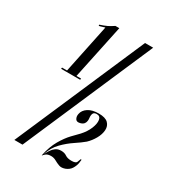

<svg xmlns="http://www.w3.org/2000/svg" viewBox="-170 -798 817 899"><g transform="rotate(30 238.0 -349.0)"><path d="M46 0 349 -699H393L90 0ZM96 -400 152 -669Q140 -665 131 -662.5Q122 -660 121 -660L120 -666Q144 -674 157.5 -680.5Q171 -687 189 -699H210L147 -400ZM70 -405H173L172 -398H69ZM276 -223Q256 -217 249 -228.5Q242 -240 245 -255Q249 -277 270.5 -291Q292 -305 327 -305Q363 -305 378 -290Q393 -275 391.5 -252Q390 -229 376.5 -205Q363 -181 344 -163Q325 -147 295.5 -127.5Q266 -108 239 -80.5Q212 -53 199 -13L200 -14Q206 -26 214 -38Q222 -50 233.5 -58Q245 -66 262 -66Q280 -66 292 -57.5Q304 -49 326 -49Q350 -49 353.5 -60Q357 -71 360 -77H365Q365 -73 362.5 -58Q360 -43 350.5 -27Q341 -11 321 -3Q302 4 288 -1Q274 -6 261 -13.5Q248 -21 233 -21Q215 -21 205 -12.5Q195 -4 195 -2H193Q204 -54 224.5 -89Q245 -124 266 -146Q287 -168 300 -181Q323 -206 334 -233Q345 -260 342 -279Q339 -298 320 -298Q305 -298 301 -288Q297 -278 299 -264Q300 -258 299 -249.5Q298 -241 293 -234Q288 -227 276 -223Z"/></g></svg>

Font: Emberly Black
Style: Italic
Weight: 900
Italic angle: -12°
Designer: Rajesh Rajput
Foundry: Rajesh Rajput
Version: Version 1.000